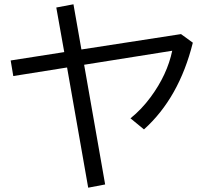

<svg xmlns="http://www.w3.org/2000/svg" viewBox="-20 -831 970 896"><path d="M322.8 -811 359.9 -600.1 824.7 -671.9 879.9 -631.8Q815.9 -374.5 651.9 -227.1L588.9 -278.8Q640.6 -320.3 683.1 -377.9Q760.3 -482.4 783.7 -594.2L372.6 -528.8L470.7 29.8L391.6 44.9L293 -516.1L42 -476.1L29.8 -548.8L279.8 -587.9L242.7 -795.9Z"/></svg>

Font: BIZ UDPGothic
Style: Regular
Weight: 400
Designer: TypeBank Co., Ltd.
Foundry: Morisawa Inc.
Version: Version 1.051